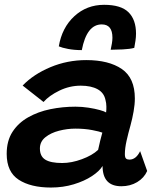

<svg xmlns="http://www.w3.org/2000/svg" viewBox="-20 -790 688 818"><path d="M197 9Q111 9 59.8 -24.2Q8.5 -57.5 8.5 -134.5Q8.5 -190 33.2 -228.2Q58 -266.5 100 -290.2Q142 -314 194.2 -324.8Q246.5 -335.5 301.5 -335.5Q329.5 -335.5 357 -331.2Q384.5 -327 405 -321.2Q425.5 -315.5 432 -311Q433.5 -321.5 433.2 -336.2Q433 -351 429.5 -363.5Q423.5 -394.5 395.8 -409.8Q368 -425 324 -425Q276.5 -425 232.8 -403.8Q189 -382.5 165.5 -355.5L76.5 -425.5Q122.5 -473.5 194.8 -503.8Q267 -534 347.5 -534Q443.5 -534 499 -496Q554.5 -458 554.5 -370.5Q554.5 -345 549.2 -315.2Q544 -285.5 536 -256Q526.5 -222.5 519.2 -190.2Q512 -158 512 -133.5Q512 -119 517 -114.5Q522 -110 531.5 -110Q559.5 -110 577 -146L607 -61.5Q594 -32 564.5 -14.2Q535 3.5 497 3.5Q417 3.5 417 -83Q404 -61 371.8 -39.8Q339.5 -18.5 294.2 -4.8Q249 9 197 9ZM245 -95.5Q285 -95.5 329 -111.8Q373 -128 398 -151.5Q402.5 -172 407 -191Q411.5 -210 416 -225Q405 -229.5 372.8 -235.8Q340.5 -242 301 -242Q266.5 -242 231.5 -233Q196.5 -224 173.2 -205.2Q150 -186.5 150 -157.5Q150 -124 173 -109.8Q196 -95.5 245 -95.5ZM230.5 -592.5Q244 -672.5 296.8 -721Q349.5 -769.5 423.5 -769.5Q495.5 -769.5 527.5 -737.8Q559.5 -706 559.5 -647Q559.5 -632.5 557.2 -616.8Q555 -601 552 -586Q533.5 -581 502.8 -579.5Q472 -578 451.5 -578Q454.5 -592 456.8 -605.2Q459 -618.5 459 -629.5Q459 -686 413.5 -686Q349.5 -686 328.5 -576.5Q296.5 -576.5 270.2 -581.5Q244 -586.5 230.5 -592.5Z"/></svg>

Font: Grandstander SemiBold
Style: Italic
Weight: 600
Italic angle: -15°
Designer: Tyler Finck
Foundry: Etcetera Type Co
Version: Version 1.200; ttfautohint (v1.8.3)